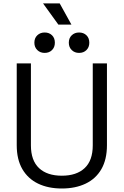

<svg xmlns="http://www.w3.org/2000/svg" viewBox="-20 -1062 706 1096"><path d="M333 14Q255.2 14 197.5 -13.8Q139.8 -41.5 107.6 -96.6Q75.5 -151.8 75.5 -233.2V-700H156.5V-232.2Q156.5 -145.8 202.8 -102.4Q249 -59 333 -59Q417 -59 463.2 -102.4Q509.5 -145.8 509.5 -232.2V-700H590.5V-233.2Q590.5 -151.8 558.8 -96.6Q527 -41.5 468.9 -13.8Q410.8 14 333 14ZM431.2 -760Q406.2 -760 389.5 -776.2Q372.8 -792.5 372.8 -818.2Q372.8 -844.8 389.5 -860.6Q406.2 -876.5 431.2 -876.5Q457.2 -876.5 473.5 -860.6Q489.8 -844.8 489.8 -818.2Q489.8 -792.5 473.5 -776.2Q457.2 -760 431.2 -760ZM234.8 -760Q209.8 -760 193 -776.2Q176.2 -792.5 176.2 -818.2Q176.2 -844.8 193 -860.6Q209.8 -876.5 234.8 -876.5Q260.8 -876.5 277 -860.6Q293.2 -844.8 293.2 -818.2Q293.2 -792.5 277 -776.2Q260.8 -760 234.8 -760ZM387.8 -921.5H313.2L225.8 -1042.5H320.8Z"/></svg>

Font: Space Grotesk Variable Light
Style: Regular
Weight: 300
Designer: Florian Karsten
Foundry: Florian Karsten
Version: Version 2.000